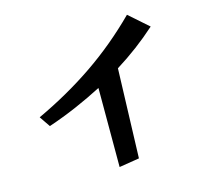

<svg xmlns="http://www.w3.org/2000/svg" viewBox="-119 -949 1238 1140"><g transform="rotate(-15 500.0 -379.0)"><path d="M479 52V-434Q400 -393 315.5 -356.5Q231 -320 142 -290L97 -356Q288 -445 449.5 -555.5Q611 -666 755 -810L873 -706Q756 -601 621 -517L603 32Z"/></g></svg>

Font: RocknRoll One
Style: Regular
Weight: 400
Designer: Fontworks Inc.
Foundry: Fontworks Inc.
Version: Version 1.100